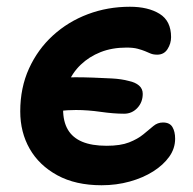

<svg xmlns="http://www.w3.org/2000/svg" viewBox="-20 -536 572 569"><path d="M281 13Q204 13 150 -16.5Q96 -46 68 -95Q40 -144 40 -206Q40 -276 66 -333Q92 -390 137 -431Q182 -472 240.5 -494Q299 -516 365 -516Q419 -516 453 -495Q487 -474 487 -426Q487 -407 476.5 -390.5Q466 -374 446 -374Q434 -374 426 -377.5Q418 -381 409.5 -384.5Q401 -388 388 -391.5Q375 -395 355 -395Q312 -395 278 -381.5Q244 -368 219 -344Q194 -320 180.5 -286.5Q167 -253 167 -212Q167 -176 181 -152Q195 -128 223.5 -116Q252 -104 296 -104Q337 -104 362.5 -114Q388 -124 405 -138Q422 -152 434.5 -162.5Q447 -173 463 -173Q483 -173 491 -159.5Q499 -146 499 -125Q499 -96 481.5 -71.5Q464 -47 434 -28Q404 -9 364.5 2Q325 13 281 13ZM348 -199Q317 -199 278.5 -204.5Q240 -210 205 -210Q180 -210 154 -207Q128 -204 106 -203L100 -300Q125 -303 151.5 -305Q178 -307 204 -307Q228 -307 255.5 -306Q283 -305 311.5 -303.5Q340 -302 362 -296Q381 -292 392 -282.5Q403 -273 403 -258Q403 -233 387 -216Q371 -199 348 -199Z"/></svg>

Font: Shantell Sans SemiBold
Style: Regular
Weight: 600
Designer: Stephen Nixon, Anya Danilova, Shantell Martin
Foundry: Arrow Type
Version: Version 1.011;[c5ecc13dd]